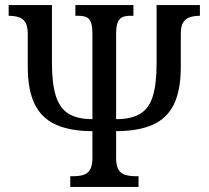

<svg xmlns="http://www.w3.org/2000/svg" viewBox="-20 -734 819 754"><path d="M256 0V-42H268Q290 -42 307 -47Q324 -52 333.5 -67.5Q343 -83 343 -114V-219Q256 -219 199.5 -244.5Q143 -270 116 -325.5Q89 -381 89 -472V-600Q89 -632 79 -647Q69 -662 52 -667Q35 -672 14 -672V-714H184V-486Q184 -405 199.5 -356.5Q215 -308 250 -287Q285 -266 343 -266V-599Q343 -631 337 -646.5Q331 -662 318.5 -667Q306 -672 288 -672H276V-714H504V-672H491Q474 -672 461.5 -667Q449 -662 442.5 -646.5Q436 -631 436 -599V-266Q496 -266 531 -287.5Q566 -309 580.5 -357.5Q595 -406 595 -486V-714H765V-672Q745 -672 727.5 -667Q710 -662 700 -647Q690 -632 690 -600V-472Q690 -380 663 -324.5Q636 -269 579.5 -244Q523 -219 436 -219V-114Q436 -83 445.5 -67.5Q455 -52 473 -47Q491 -42 512 -42H524V0Z"/></svg>

Font: Noto Serif SemiCondensed
Style: Regular
Weight: 400
Width: 4
Designer: Monotype Design Team
Foundry: Monotype Imaging Inc.
Version: Version 2.013